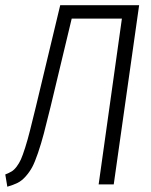

<svg xmlns="http://www.w3.org/2000/svg" viewBox="-29 -705 579 734"><path d="M502.9 -685.1 405.8 0H348.1L437 -633.8H245.1L164.1 -295.9Q148.4 -231.9 138.4 -193.8Q128.4 -155.8 116.2 -120.1Q104 -84.5 94 -65.9Q84 -47.4 69.3 -30.8Q54.7 -14.2 38.6 -6.1Q22.5 2 -1 8.8L-8.8 -38.1Q5.9 -43.9 15.4 -49.6Q24.9 -55.2 34.7 -68.1Q44.4 -81.1 51 -95.7Q57.6 -110.4 67.4 -141.1Q77.1 -171.9 85.4 -205.1Q93.8 -238.3 107.9 -295.9L201.2 -685.1Z"/></svg>

Font: Fira Sans Compressed Light
Style: Italic
Weight: 300
Width: 3
Italic angle: -8°
Designer: Carrois Corporate & Edenspiekermann AG
Foundry: Carrois Corporate GbR & Edenspiekermann AG
Version: Version 4.203;PS 004.203;hotconv 1.0.88;makeotf.lib2.5.64775